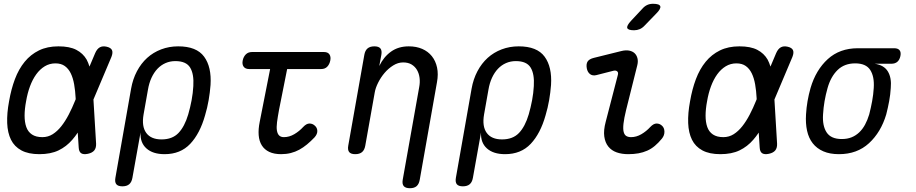

<svg xmlns="http://www.w3.org/2000/svg" viewBox="-20 -805 4840 1015"><path d="M488 -46Q489 -23 478.5 -10Q468 3 445 8Q421 13 409 5Q397 -3 396 -26L391 -104Q377 -83 362 -66Q331 -30 289.5 -10Q248 10 188 10Q130 10 93 -10Q56 -30 38 -66.5Q20 -103 18 -154.5Q16 -206 28 -270Q39 -334 59 -387Q79 -440 110.5 -478.5Q142 -517 186 -538.5Q230 -560 289 -560Q348 -560 383.5 -541.5Q419 -523 438 -490Q447 -473 453 -453L483 -524Q493 -547 508 -555Q523 -563 544 -558Q566 -553 572 -540Q578 -527 569 -504L474 -279ZM380 -280V-285Q378 -325 372 -359Q366 -393 354 -417.5Q342 -442 322.5 -456Q303 -470 273 -470Q242 -470 216.5 -454.5Q191 -439 171.5 -412Q152 -385 138.5 -348.5Q125 -312 118 -270Q110 -228 110 -193.5Q110 -159 119 -133.5Q128 -108 149 -94Q170 -80 204 -80Q234 -80 258.5 -95.5Q283 -111 304 -137.5Q325 -164 343.5 -199.5Q362 -235 378 -275Z M627 180Q604 180 595 169Q586 158 590 135L673 -336Q682 -387 704 -428.5Q726 -470 758 -499Q790 -528 832 -544Q874 -560 922 -560Q1019 -560 1059 -505.5Q1099 -451 1093 -356Q1090 -316 1083 -275.5Q1076 -235 1064 -195Q1037 -99 985.5 -44.5Q934 10 850 10Q788 10 754 -20.5Q720 -51 723 -105L680 135Q676 158 663 169Q650 180 627 180ZM834 -68Q891 -68 923.5 -102Q956 -136 975 -200Q986 -238 993 -275.5Q1000 -313 1002 -350Q1006 -414 985 -448Q964 -482 907 -482Q879 -482 855 -471.5Q831 -461 812.5 -441.5Q794 -422 781 -394Q768 -366 762 -330L739 -200Q728 -137 753 -102.5Q778 -68 834 -68Z M1693 -530Q1713 -530 1721.5 -517.5Q1730 -505 1726 -485Q1722 -465 1710 -452.5Q1698 -440 1678 -440H1498L1455 -224Q1448 -186 1444.5 -159Q1441 -132 1444 -114.5Q1447 -97 1456 -88.5Q1465 -80 1481 -80Q1509 -80 1535.5 -95.5Q1562 -111 1583 -134Q1600 -152 1616 -152Q1632 -152 1644 -141Q1657 -130 1657.5 -113Q1658 -96 1643 -79Q1623 -58 1603 -41.5Q1583 -25 1562 -13.5Q1541 -2 1517 4Q1493 10 1466 10Q1429 10 1403.5 -2Q1378 -14 1364 -36.5Q1350 -59 1347.5 -90.5Q1345 -122 1353 -161L1408 -440H1297Q1277 -440 1268 -452.5Q1259 -465 1263 -485Q1267 -505 1279.5 -517.5Q1292 -530 1312 -530Z M1961 -316 1911 -35Q1907 -12 1894 -1Q1881 10 1858 10Q1835 10 1826 -1Q1817 -12 1821 -35L1906 -515Q1910 -538 1923 -549Q1936 -560 1959 -560Q1982 -560 1991 -549Q2000 -538 1996 -515L1985 -456Q2008 -504 2047 -532Q2086 -560 2141 -560Q2181 -560 2212 -546.5Q2243 -533 2263 -508Q2283 -483 2290.5 -448Q2298 -413 2290 -370L2199 145Q2195 168 2182.5 179Q2170 190 2147 190Q2124 190 2114.5 179Q2105 168 2109 145L2196 -344Q2201 -370 2198 -393.5Q2195 -417 2184.5 -435Q2174 -453 2156 -464Q2138 -475 2111 -475Q2084 -475 2058.5 -459Q2033 -443 2013 -419.5Q1993 -396 1979 -368Q1965 -340 1961 -316Z M2427 180Q2404 180 2395 169Q2386 158 2390 135L2473 -336Q2482 -387 2504 -428.5Q2526 -470 2558 -499Q2590 -528 2632 -544Q2674 -560 2722 -560Q2819 -560 2859 -505.5Q2899 -451 2893 -356Q2890 -316 2883 -275.5Q2876 -235 2864 -195Q2837 -99 2785.5 -44.5Q2734 10 2650 10Q2588 10 2554 -20.5Q2520 -51 2523 -105L2480 135Q2476 158 2463 169Q2450 180 2427 180ZM2634 -68Q2691 -68 2723.5 -102Q2756 -136 2775 -200Q2786 -238 2793 -275.5Q2800 -313 2802 -350Q2806 -414 2785 -448Q2764 -482 2707 -482Q2679 -482 2655 -471.5Q2631 -461 2612.5 -441.5Q2594 -422 2581 -394Q2568 -366 2562 -330L2539 -200Q2528 -137 2553 -102.5Q2578 -68 2634 -68Z M3133 -408Q3113 -403 3099.5 -413Q3086 -423 3082 -444Q3078 -467 3086.5 -480Q3095 -493 3119 -499L3264 -535Q3288 -541 3306 -537.5Q3324 -534 3335 -523.5Q3346 -513 3350 -496.5Q3354 -480 3349 -460L3290 -224Q3279 -179 3276 -151Q3273 -123 3277 -107.5Q3281 -92 3291 -86Q3301 -80 3316 -80Q3344 -80 3370.5 -95.5Q3397 -111 3418 -134Q3435 -152 3451 -152Q3467 -152 3479 -141Q3492 -130 3492.5 -109.5Q3493 -89 3479 -72Q3461 -50 3442 -34Q3423 -18 3401.5 -8.5Q3380 1 3355.5 5.5Q3331 10 3301 10Q3267 10 3240 0.5Q3213 -9 3196 -30Q3179 -51 3174.5 -83.5Q3170 -116 3182 -161L3246 -408Q3250 -422 3242.5 -428Q3235 -434 3223 -431ZM3388 -670Q3376 -657 3362 -651Q3348 -645 3332 -645Q3300 -645 3296 -657Q3292 -669 3316 -695L3375 -758Q3387 -772 3401 -778.5Q3415 -785 3432 -785Q3466 -785 3470.5 -772Q3475 -759 3449 -733Z M4088 -46Q4089 -23 4078.5 -10Q4068 3 4045 8Q4021 13 4009 5Q3997 -3 3996 -26L3991 -104Q3977 -83 3962 -66Q3931 -30 3889.5 -10Q3848 10 3788 10Q3730 10 3693 -10Q3656 -30 3638 -66.5Q3620 -103 3618 -154.5Q3616 -206 3628 -270Q3639 -334 3659 -387Q3679 -440 3710.5 -478.5Q3742 -517 3786 -538.5Q3830 -560 3889 -560Q3948 -560 3983.5 -541.5Q4019 -523 4038 -490Q4047 -473 4053 -453L4083 -524Q4093 -547 4108 -555Q4123 -563 4144 -558Q4166 -553 4172 -540Q4178 -527 4169 -504L4074 -279ZM3980 -280V-285Q3978 -325 3972 -359Q3966 -393 3954 -417.5Q3942 -442 3922.5 -456Q3903 -470 3873 -470Q3842 -470 3816.5 -454.5Q3791 -439 3771.5 -412Q3752 -385 3738.5 -348.5Q3725 -312 3718 -270Q3710 -228 3710 -193.5Q3710 -159 3719 -133.5Q3728 -108 3749 -94Q3770 -80 3804 -80Q3834 -80 3858.5 -95.5Q3883 -111 3904 -137.5Q3925 -164 3943.5 -199.5Q3962 -235 3978 -275Z M4692 -468H4604Q4653 -461 4673.5 -427.5Q4694 -394 4689 -340Q4687 -305 4680.5 -270Q4674 -235 4665 -200Q4637 -106 4574 -48Q4511 10 4415 10Q4367 10 4332.5 -5Q4298 -20 4276.5 -47.5Q4255 -75 4246.5 -114Q4238 -153 4241 -200Q4243 -235 4249 -270Q4255 -305 4265 -340Q4293 -435 4356 -492.5Q4419 -550 4515 -550H4707Q4727 -550 4735.5 -539.5Q4744 -529 4740 -509Q4736 -489 4724 -478.5Q4712 -468 4692 -468ZM4430 -70Q4459 -70 4481.5 -79Q4504 -88 4522 -105Q4540 -122 4553 -146Q4566 -170 4575 -200Q4584 -235 4590.5 -270Q4597 -305 4599 -340Q4603 -400 4580.5 -435Q4558 -470 4501 -470Q4444 -470 4408 -435Q4372 -400 4355 -340Q4345 -305 4339 -270Q4333 -235 4331 -200Q4327 -140 4350 -105Q4373 -70 4430 -70Z"/></svg>

Font: Maple Mono Normal NL
Style: Italic
Weight: 400
Italic angle: -10°
Monospace: yes
Designer: subframe7536
Version: Version 7.000